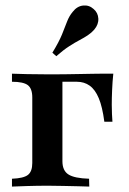

<svg xmlns="http://www.w3.org/2000/svg" viewBox="-20 -689 475 709"><path d="M24.2 0V-29Q66.9 -30.6 83.1 -43.1Q99.2 -55.6 99.2 -87.1V-329Q99.2 -362.1 82.7 -374.6Q66.1 -387.1 24.2 -387.1V-416.9Q42.7 -416.1 80.2 -415.3Q117.7 -414.5 154 -414.5Q166.1 -414.5 185.9 -414.5Q205.6 -414.5 229 -414.9Q252.4 -415.3 276.2 -415.7Q300 -416.1 320.2 -416.5Q340.3 -416.9 351.6 -416.9H398.4Q395.2 -387.1 394 -356.5Q392.7 -325.8 392.7 -302.4Q392.7 -283.9 393.5 -267.7Q394.4 -251.6 395.2 -239.5H365.3Q358.1 -294.4 344.8 -326.2Q331.5 -358.1 311.3 -372.6Q291.1 -387.1 263.7 -387.1H208.1L210.5 -389.5V-93.5Q210.5 -58.9 232.7 -44.8Q254.8 -30.6 308.9 -29L309.7 0Q294.4 -0.8 269 -1.2Q243.5 -1.6 214.1 -2.4Q184.7 -3.2 157.3 -3.2Q116.9 -3.2 79.8 -2Q42.7 -0.8 24.2 0ZM187.9 -481.5 173.4 -494.4Q197.6 -533.9 208.9 -561.7Q220.2 -589.5 227.8 -609.7Q235.5 -629.8 248.4 -645.2Q264.5 -666.1 286.7 -668.5Q308.9 -671 325.8 -655.6Q341.9 -641.9 343.1 -620.6Q344.4 -599.2 328.2 -579.8Q317.7 -567.7 304.4 -558.9Q291.1 -550 274.2 -541.1Q257.3 -532.3 235.9 -518.5Q214.5 -504.8 187.9 -481.5Z"/></svg>

Font: Playfair
Style: Bold
Weight: 700
Designer: Claus Eggers Sørensen
Foundry: Claus Eggers Sørensen
Version: Version 2.001;gftools[0.9.30]